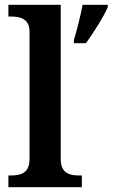

<svg xmlns="http://www.w3.org/2000/svg" viewBox="-20 -780 469 800"><path d="M288 -613V-600H338C369 -643 411 -708 429 -750V-760H324C316 -714 300 -655 288 -613ZM15 0H321V-49H308C273 -49 233 -57 233 -116V-760H15V-711H28C62 -711 103 -703 103 -648V-116C103 -57 63 -49 28 -49H15Z"/></svg>

Font: Noto Serif SemiBold
Style: Regular
Weight: 600
Designer: Monotype Design Team
Foundry: Monotype Imaging Inc.
Version: Version 2.013